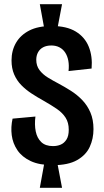

<svg xmlns="http://www.w3.org/2000/svg" viewBox="-20 -786 497 916"><path d="M192 -645 170 -766H276L253 -645ZM170 110 192 -11H253L276 110ZM233 2Q168 2 126.5 -17.5Q85 -37 63 -69.5Q41 -102 36 -141Q31 -180 40 -220L149 -230Q144 -191 150.5 -159Q157 -127 177 -108Q197 -89 233 -89Q253 -89 269.5 -96Q286 -103 297 -120Q308 -137 308 -167Q308 -201 293 -224.5Q278 -248 251 -266.5Q224 -285 187 -306Q158 -322 130.5 -340Q103 -358 81.5 -380Q60 -402 47.5 -431Q35 -460 35 -498Q35 -545 56.5 -582Q78 -619 120 -640.5Q162 -662 227 -662Q298 -662 341.5 -635.5Q385 -609 403.5 -563Q422 -517 417 -459L307 -447Q310 -474 306 -496Q302 -518 291.5 -534.5Q281 -551 264 -560Q247 -569 225 -569Q202 -569 186 -560.5Q170 -552 161.5 -536.5Q153 -521 153 -501Q153 -472 168.5 -451.5Q184 -431 208.5 -416Q233 -401 258 -388Q288 -372 318 -353Q348 -334 372.5 -308.5Q397 -283 411.5 -249Q426 -215 426 -170Q426 -124 408 -85Q390 -46 347.5 -22Q305 2 233 2Z"/></svg>

Font: Bricolage Grotesque 24pt Condensed SemiBold
Style: Regular
Weight: 600
Width: 3
Designer: Mathieu Triay
Foundry: Atelier Triay
Version: Version 1.001;gftools[0.9.33.dev8+g029e19f]